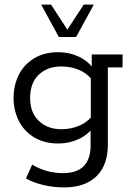

<svg xmlns="http://www.w3.org/2000/svg" viewBox="-20 -634 578 835"><path d="M257 181Q214 181 170 171Q126 161 93 142L120 82Q152 101 185.5 110Q219 119 253 119Q315 119 344.5 88Q374 57 374 0V-73L388 -84Q364 -49 323 -29.5Q282 -10 234 -10Q171 -10 127 -37.5Q83 -65 61 -110Q39 -155 39 -208Q39 -262 61 -307Q83 -352 127 -379.5Q171 -407 234 -407Q282 -407 323 -387.5Q364 -368 388 -333L379 -331V-397H513V-341H449V-6Q449 55 426.5 96.5Q404 138 361.5 159.5Q319 181 257 181ZM247 -72Q287 -72 321.5 -86Q356 -100 380 -128L375 -99V-315L380 -288Q356 -317 321.5 -331Q287 -345 247 -345Q187 -345 149 -309.5Q111 -274 111 -208Q111 -144 149 -108Q187 -72 247 -72ZM236 -473 159 -614H202L273 -505L344 -614H388L311 -473Z"/></svg>

Font: Rokkitt SemiBold
Style: Regular
Weight: 400
Version: Version 3.103